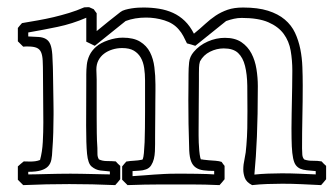

<svg xmlns="http://www.w3.org/2000/svg" viewBox="-20 -507 944 541"><path d="M30.3 -0.5V-38.1Q34.2 -42 38.3 -45.2Q42.5 -48.3 46.9 -52.2Q51.3 -52.2 55.9 -52Q60.5 -51.8 65.4 -51.8Q72.3 -51.8 79.3 -52.7Q86.4 -53.7 92.8 -56.2Q99.1 -79.1 100.6 -106.9Q102.1 -134.8 102.1 -162.1Q102.1 -199.2 101.6 -231.2Q101.1 -263.2 101.1 -297.9Q101.1 -320.8 100.3 -335.9Q99.6 -351.1 95.7 -359.9Q91.8 -368.7 83.3 -372.3Q74.7 -376 59.1 -376Q55.7 -376 52.5 -376Q49.3 -376 45.4 -375.5L30.3 -390.6V-428.2Q33.2 -432.1 36.1 -435.3Q39.1 -438.5 42 -441.9Q64.9 -445.8 87.2 -449.7Q109.4 -453.6 131.1 -458.7Q152.8 -463.9 174.6 -470.5Q196.3 -477.1 217.3 -486.3Q220.7 -486.3 224.1 -486.6Q227.5 -486.8 231 -486.8L244.1 -481Q246.6 -478 248.3 -475.1Q250 -472.2 252.4 -469.7V-419.4Q269 -433.1 285.6 -446.5Q302.2 -460 319.3 -473.1Q324.2 -477.1 332.8 -479.5Q341.3 -481.9 350.8 -483.4Q360.4 -484.9 369.4 -485.4Q378.4 -485.8 384.8 -485.8Q407.2 -485.8 428.2 -482.4Q449.2 -479 467.5 -470.7Q485.8 -462.4 500.7 -448Q515.6 -433.6 526.4 -412.1Q543.9 -426.3 558.1 -439.5Q572.3 -452.6 587.6 -462.9Q603 -473.1 621.3 -479.5Q639.6 -485.8 665 -485.8Q706.5 -485.8 735.1 -476.8Q763.7 -467.8 782.5 -451.9Q801.3 -436 811.3 -414.6Q821.3 -393.1 826.2 -368.7Q831.1 -344.2 832 -318.1Q833 -292 833 -266.1Q833 -220.2 832 -177Q831.1 -133.8 831.1 -88.9Q831.1 -80.6 831.8 -71.5Q832.5 -62.5 837.4 -57.6Q848.6 -53.7 861.6 -54Q874.5 -54.2 886.2 -52.2Q892.1 -45.4 898.9 -39.6V-2Q895 2.4 891.8 6.6Q888.7 10.7 884.8 14.6Q857.4 13.2 830.3 12Q803.2 10.7 775.4 10.7Q753.9 10.7 732.9 11.5Q711.9 12.2 690.4 14.6Q674.3 6.3 669.9 -5.6Q665.5 -17.6 665.5 -29.3Q665.5 -43.5 669.2 -59.8Q672.9 -76.2 674.3 -98.1Q676.3 -122.1 676.8 -146Q677.2 -169.9 677.2 -193.8Q677.2 -232.9 676.8 -265.4Q676.3 -297.9 670.4 -321.3Q664.6 -344.7 650.9 -357.7Q637.2 -370.6 610.4 -370.6Q590.3 -370.6 571.8 -361.3Q553.2 -352.1 543.5 -334Q541 -325.7 540.8 -316.9Q540.5 -308.1 540.5 -299.8Q540.5 -294.9 540.5 -281Q540.5 -267.1 540.3 -248.8Q540 -230.5 540 -210Q540 -189.5 539.8 -171.6Q539.6 -153.8 539.6 -141.1Q539.6 -128.4 539.6 -125Q539.6 -117.2 540 -105.2Q540.5 -93.3 541.5 -82.3Q542.5 -71.3 544.2 -63.5Q545.9 -55.7 548.8 -55.7Q546.4 -58.1 544.9 -61Q545.9 -58.1 552.7 -57.1Q559.6 -56.2 568.6 -55.4Q577.6 -54.7 587.6 -54Q597.7 -53.2 604.5 -50.8Q606.9 -47.9 608.6 -44.9Q610.4 -42 612.8 -39.6V-2Q608.9 2.4 605.7 6.6Q602.5 10.7 598.6 14.6Q557.6 12.7 517.3 12.7Q477.1 12.7 435.5 12.7Q411.6 12.7 387.7 13.2Q363.8 13.7 339.4 14.6L324.2 -0.5V-38.1Q327.1 -42 330.1 -45.2Q333 -48.3 335.9 -51.8Q347.2 -53.7 358.2 -54.2Q369.1 -54.7 380.9 -57.1L382.3 -58.6Q384.3 -63.5 385.5 -75.9Q386.7 -88.4 387.5 -106.4Q388.2 -124.5 388.4 -146.2Q388.7 -168 388.7 -191.2Q388.7 -214.4 388.7 -237.3Q388.7 -260.3 388.7 -280.3Q388.7 -298.8 386.2 -315.4Q383.8 -332 376.7 -344.5Q369.6 -356.9 357.2 -364.3Q344.7 -371.6 324.2 -371.6Q309.6 -371.6 296.4 -367.4Q283.2 -363.3 273.2 -355.7Q263.2 -348.1 257.3 -336.9Q251.5 -325.7 251.5 -311Q251.5 -303.7 252 -296.4Q252.4 -289.1 252.4 -283.2V-176.3Q252.4 -154.3 252.7 -133.1Q252.9 -111.8 254.4 -90.3Q254.9 -82.5 254.6 -74Q254.4 -65.4 258.3 -58.6V-58.1Q268.1 -53.2 281.5 -53.2Q294.9 -53.2 306.2 -52.2Q312 -45.4 318.8 -39.6V-2Q314.9 2.4 311.8 6.6Q308.6 10.7 304.7 14.6Q240.2 11.7 175.3 11.7Q110.8 11.7 45.4 14.6ZM64.5 -15.6Q71.8 -15.6 84.2 -15.9Q96.7 -16.1 112.1 -16.6Q127.4 -17.1 144.5 -17.3Q161.6 -17.6 178.7 -17.6Q190.4 -17.6 207.8 -17.3Q225.1 -17.1 241.9 -16.6Q258.8 -16.1 272.5 -15.9Q286.1 -15.6 289.6 -15.6V-23.9Q276.4 -24.9 262.9 -26.6Q249.5 -28.3 238.3 -37.6Q228 -45.9 225.3 -73.5Q222.7 -101.1 222.7 -153.3Q222.7 -178.7 222.9 -210.4Q223.1 -242.2 223.1 -281.7V-297.4Q223.1 -310.5 224.6 -324.5Q226.1 -338.4 232.2 -351.3Q238.3 -364.3 250.7 -375.2Q263.2 -386.2 284.7 -393.6Q294.9 -397 304.9 -398.9Q314.9 -400.9 325.7 -400.9Q356.4 -400.9 374.8 -389.6Q393.1 -378.4 402.6 -359.9Q412.1 -341.3 415 -317.6Q418 -293.9 418 -269Q418 -263.7 418 -250.7Q418 -237.8 417.7 -220.9Q417.5 -204.1 417.5 -185.3Q417.5 -166.5 417.2 -149.7Q417 -132.8 417 -119.6Q417 -106.4 417 -101.1Q417 -91.8 416.5 -80.6Q416 -69.3 413.6 -59.3Q411.1 -49.3 406 -41.3Q400.9 -33.2 391.6 -29.8Q382.3 -26.4 372.6 -26.1Q362.8 -25.9 353.5 -24.9V-10.7Q371.1 -11.7 385.7 -12.9Q400.4 -14.2 414.3 -15.1Q428.2 -16.1 442.9 -16.8Q457.5 -17.6 475.1 -17.6Q486.3 -17.6 502.4 -17.6Q518.6 -17.6 534.4 -17.3Q550.3 -17.1 563.7 -16.6Q577.1 -16.1 583.5 -15.6V-25.4Q566.4 -25.4 553.5 -27.1Q540.5 -28.8 531.7 -34.9Q522.9 -41 518.6 -52.2Q514.2 -63.5 513.2 -82.5Q511.7 -124 511.2 -158.2Q510.7 -192.4 510.7 -224.1Q510.7 -243.2 511 -261.5Q511.2 -279.8 511.2 -298.3Q511.2 -314.9 512.9 -331.3Q514.6 -347.7 525.9 -360.8Q541.5 -379.4 565.2 -389.9Q588.9 -400.4 613.8 -400.4Q642.1 -400.4 660.2 -388.2Q678.2 -376 688.5 -356.4Q698.7 -336.9 702.6 -312.5Q706.5 -288.1 706.5 -264.2Q706.5 -221.2 705.8 -186.5Q705.1 -151.9 703.9 -122.1Q702.6 -92.3 700.9 -66.4Q699.2 -40.5 696.8 -15.1Q715.8 -17.1 735.1 -17.8Q754.4 -18.6 773.9 -18.6Q798.3 -18.6 822 -17.6Q845.7 -16.6 869.6 -15.6V-24.9Q855 -26.4 844.2 -27.3Q833.5 -28.3 825.9 -31.7Q818.4 -35.2 813.5 -41.7Q808.6 -48.3 805.9 -61.3Q803.2 -74.2 802.2 -94.5Q801.3 -114.7 801.3 -145Q801.3 -169.4 801.8 -187.3Q802.2 -205.1 802.5 -222.7Q802.7 -240.2 803.2 -260Q803.7 -279.8 803.7 -307.6Q803.7 -336.9 799.1 -364Q794.4 -391.1 779.3 -411.6Q764.2 -432.1 736.1 -444.3Q708 -456.5 661.1 -456.5Q649.9 -456.5 639.2 -454.1Q628.4 -451.7 617.2 -447.8Q595.2 -430.2 573.7 -412.8Q552.2 -395.5 530.3 -377.9Q524.4 -379.9 518.6 -381.6Q512.7 -383.3 506.8 -384.8Q502 -395 496.6 -405.3Q491.2 -415.5 483.4 -424.3Q468.3 -441.9 443.1 -449.7Q418 -457.5 391.6 -457.5Q376 -457.5 361.3 -455.1Q346.7 -452.6 334 -447.8Q312 -430.2 290.5 -412.8Q269 -395.5 247.1 -377.9Q241.2 -380.9 235.1 -383.8Q229 -386.7 223.1 -389.6V-457Q183.6 -439.9 142.8 -431.4Q102.1 -422.9 59.6 -415.5V-404.3Q76.7 -403.8 89.1 -402.8Q101.6 -401.9 109.6 -397Q117.7 -392.1 121.8 -382.1Q126 -372.1 127.4 -353L128.9 -319.3Q128.9 -318.4 129.2 -308.1Q129.4 -297.9 129.6 -283Q129.9 -268.1 130.1 -251.2Q130.4 -234.4 130.6 -219.5Q130.9 -204.6 130.9 -194.6Q130.9 -184.6 130.9 -183.6Q130.9 -158.7 130.1 -133.5Q129.4 -108.4 127.4 -83.5Q127 -68.8 124.8 -57.4Q122.6 -45.9 115.5 -38.3Q108.4 -30.8 95.2 -26.9Q82 -22.9 59.6 -22.9V-15.6Z"/></svg>

Font: XB Kayhan Pook
Style: Regular
Weight: 700
Designer: Behnam
Foundry: Irmug
Version: Version 7.300 2009